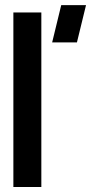

<svg xmlns="http://www.w3.org/2000/svg" viewBox="-20 -744 362 764"><path d="M187.5 -575.2 223.6 -723.6H322.3L286.1 -575.2ZM33.2 0V-694.3H144.5V0Z"/></svg>

Font: Post No Bills Colombo
Style: Bold
Weight: 700
Designer: Kosala Senevirathne, Siva Puranthara, Lasantha Premarathna, Tharique Azeez
Foundry: Mooniak
Version: Version 1.220 ; ttfautohint (v1.6)